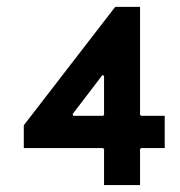

<svg xmlns="http://www.w3.org/2000/svg" viewBox="-20 -535 520 555"><path d="M456.1 -106.9V-200.2H388.2L384.8 -203.1V-515.1H313L48.8 -172.9V-106.9H277.8L280.8 -104V0H384.8V-104L388.2 -106.9ZM277.8 -200.2H191.9L189.9 -205.1L275.9 -317.9L280.8 -315.9V-203.1Z"/></svg>

Font: Ya Modern Pro
Style: Bold
Weight: 700
Designer: Yahyaalaswadi
Foundry: Yahyaalaswadi
Version: Version 1.000;September 23, 2024;FontCreator 15.0.0.2974 64-